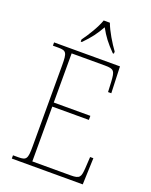

<svg xmlns="http://www.w3.org/2000/svg" viewBox="-169 -1020 872 1109"><g transform="rotate(20 267.5 -465.5)"><path d="M188 -784V-771H195C240 -817 262 -847 290 -896C317 -847 340 -817 385 -771H392V-784C364 -822 325 -886 309 -931H271C256 -886 216 -822 188 -784ZM45 0H481L487 -163H467L463 -94C459 -37 454 -25 398 -25H162V-362H387V-387H162V-689H366C424 -689 429 -678 433 -613L436 -551H456L450 -714H45V-694H78C128 -694 134 -683 134 -606V-108C134 -31 128 -20 78 -20H45Z"/></g></svg>

Font: Noto Serif Armenian SemiCondensed Thin
Style: Regular
Weight: 100
Width: 4
Designer: Monotype Design Team
Foundry: Monotype Imaging Inc.
Version: Version 2.008